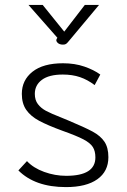

<svg xmlns="http://www.w3.org/2000/svg" viewBox="-20 -753 517 783"><path d="M55 -58 90 -96Q116 -68 160 -52Q204 -36 250 -36Q369 -36 369 -111Q369 -137 358.5 -153.5Q348 -170 320.5 -184.5Q293 -199 234 -220Q174 -242 139.5 -260.5Q105 -279 87 -305Q69 -331 69 -370Q69 -426 112.5 -460.5Q156 -495 237 -495Q285 -495 324 -481.5Q363 -468 389 -449L366 -406Q337 -428 306 -438.5Q275 -449 236 -449Q180 -449 151 -427.5Q122 -406 122 -370Q122 -345 134.5 -328.5Q147 -312 167.5 -301Q188 -290 229 -274L258 -262Q325 -234 357.5 -216.5Q390 -199 406 -175Q422 -151 422 -112Q422 -54 377 -22Q332 10 249 10Q123 10 55 -58ZM211 -594 214 -599 96 -733H154L242 -624L326 -733H384L262 -587Q254 -577 249.5 -574Q245 -571 237 -571Q222 -571 214.5 -579Q207 -587 211 -594Z"/></svg>

Font: Niramit ExtraLight
Style: Regular
Weight: 200
Designer: Katatrad Aksorn Co.,Ltd.
Foundry: Cadson Demak Co.,Ltd.
Version: Version 1.000; ttfautohint (v1.6)